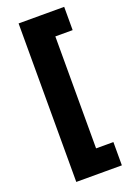

<svg xmlns="http://www.w3.org/2000/svg" viewBox="-157 -764 642 938"><g transform="rotate(-20 164.5 -295.0)"><path d="M69 117V-693H216V117ZM69 117V-4H306V117ZM69 -586V-707H306V-586Z"/></g></svg>

Font: Bricolage Grotesque 96pt ExtraBold ExtraBold
Style: Regular
Weight: 800
Version: Version 1.001;gftools[0.9.33.dev8+g029e19f]